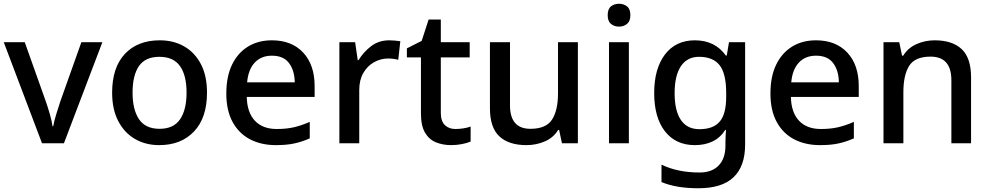

<svg xmlns="http://www.w3.org/2000/svg" viewBox="-20 -764 5279 1024"><path d="M204 0 0 -539H112L224 -224Q235 -193 246 -154.5Q257 -116 260 -91H264Q268 -116 280 -155Q292 -194 302 -224L414 -539H526L321 0Z M1084 -270Q1084 -136 1015 -63Q946 10 829 10Q756 10 699.5 -23Q643 -56 610.5 -118.5Q578 -181 578 -270Q578 -404 646 -476.5Q714 -549 832 -549Q906 -549 962.5 -516.5Q1019 -484 1051.5 -422Q1084 -360 1084 -270ZM687 -270Q687 -179 721.5 -128Q756 -77 831 -77Q906 -77 940.5 -128Q975 -179 975 -270Q975 -362 940 -411.5Q905 -461 830 -461Q755 -461 721 -411.5Q687 -362 687 -270Z M1430 -549Q1536 -549 1597 -483.5Q1658 -418 1658 -305V-247H1296Q1298 -164 1339.5 -120Q1381 -76 1456 -76Q1508 -76 1548.5 -85.5Q1589 -95 1632 -114V-26Q1591 -8 1550 1Q1509 10 1452 10Q1373 10 1313.5 -21Q1254 -52 1220.5 -113.5Q1187 -175 1187 -265Q1187 -356 1217.5 -419Q1248 -482 1302.5 -515.5Q1357 -549 1430 -549ZM1430 -467Q1373 -467 1338.5 -430Q1304 -393 1298 -325H1552Q1551 -388 1521.5 -427.5Q1492 -467 1430 -467Z M2056 -549Q2070 -549 2086.5 -547.5Q2103 -546 2115 -544L2104 -445Q2078 -452 2050 -452Q2010 -452 1974.5 -432Q1939 -412 1917.5 -374.5Q1896 -337 1896 -284V0H1790V-539H1874L1888 -443H1892Q1918 -486 1959 -517.5Q2000 -549 2056 -549Z M2409 -76Q2430 -76 2452 -79.5Q2474 -83 2490 -89V-9Q2472 -1 2443.5 4.5Q2415 10 2386 10Q2342 10 2305 -5Q2268 -20 2246.5 -57Q2225 -94 2225 -160V-458H2150V-506L2229 -546L2266 -660H2331V-539H2485V-458H2331V-162Q2331 -118 2352.5 -97Q2374 -76 2409 -76Z M3062 -539V0H2977L2962 -71H2957Q2931 -29 2885 -9.5Q2839 10 2788 10Q2693 10 2643 -37Q2593 -84 2593 -186V-539H2700V-202Q2700 -77 2809 -77Q2892 -77 2924 -126Q2956 -175 2956 -266V-539Z M3282 -744Q3306 -744 3324 -730Q3342 -716 3342 -683Q3342 -651 3324 -636.5Q3306 -622 3282 -622Q3256 -622 3238.5 -636.5Q3221 -651 3221 -683Q3221 -716 3238.5 -730Q3256 -744 3282 -744ZM3334 -539V0H3228V-539Z M3686 -549Q3793 -549 3851 -468H3856L3868 -539H3954V7Q3954 122 3892.5 181Q3831 240 3705 240Q3646 240 3597.5 232Q3549 224 3508 207V114Q3594 156 3711 156Q3777 156 3813 118.5Q3849 81 3849 13V-5Q3849 -18 3850 -39Q3851 -60 3852 -71H3848Q3821 -29 3780 -9.5Q3739 10 3686 10Q3584 10 3526.5 -63.5Q3469 -137 3469 -268Q3469 -398 3526.5 -473.5Q3584 -549 3686 -549ZM3708 -461Q3645 -461 3611.5 -411Q3578 -361 3578 -267Q3578 -173 3611.5 -124Q3645 -75 3710 -75Q3784 -75 3818.5 -115.5Q3853 -156 3853 -248V-268Q3853 -371 3818 -416Q3783 -461 3708 -461Z M4332 -549Q4438 -549 4499 -483.5Q4560 -418 4560 -305V-247H4198Q4200 -164 4241.5 -120Q4283 -76 4358 -76Q4410 -76 4450.5 -85.5Q4491 -95 4534 -114V-26Q4493 -8 4452 1Q4411 10 4354 10Q4275 10 4215.5 -21Q4156 -52 4122.5 -113.5Q4089 -175 4089 -265Q4089 -356 4119.5 -419Q4150 -482 4204.5 -515.5Q4259 -549 4332 -549ZM4332 -467Q4275 -467 4240.5 -430Q4206 -393 4200 -325H4454Q4453 -388 4423.5 -427.5Q4394 -467 4332 -467Z M4965 -549Q5059 -549 5109 -502Q5159 -455 5159 -351V0H5054V-336Q5054 -462 4943 -462Q4860 -462 4829 -413Q4798 -364 4798 -272V0H4692V-539H4776L4791 -467H4797Q4823 -509 4868.5 -529Q4914 -549 4965 -549Z"/></svg>

Font: Noto Sans Bengali Medium
Style: Regular
Weight: 500
Designer: Jelle Bosma - Monotype Design Team
Foundry: Monotype Imaging Inc.
Version: Version 2.003; ttfautohint (v1.8.4.7-5d5b)